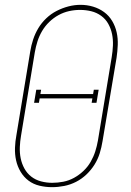

<svg xmlns="http://www.w3.org/2000/svg" viewBox="-20 -766 540 794"><path d="M195 8Q169 8 143.5 2Q118 -4 98 -19Q78 -34 65 -56Q52 -78 46.5 -103Q41 -128 42 -155Q43 -182 48 -208L105 -553Q109 -578 117 -602.5Q125 -627 138.5 -649.5Q152 -672 171.5 -690.5Q191 -709 214.5 -721Q238 -733 263 -739.5Q288 -746 313 -746Q340 -746 365 -738.5Q390 -731 410.5 -716Q431 -701 444 -679Q457 -657 462.5 -632Q468 -607 467 -580.5Q466 -554 462 -527L404 -182Q400 -157 392.5 -132.5Q385 -108 371 -85.5Q357 -63 337.5 -44.5Q318 -26 294.5 -14Q271 -2 245.5 3Q220 8 195 8ZM196 -10Q219 -10 242 -14.5Q265 -19 286 -30.5Q307 -42 325 -59Q343 -76 355 -97Q367 -118 374 -140Q381 -162 385 -185L442 -530Q446 -554 447 -578Q448 -602 443.5 -624.5Q439 -647 428 -667Q417 -687 398.5 -700.5Q380 -714 357.5 -719.5Q335 -725 311 -725Q288 -725 265.5 -720Q243 -715 222 -703.5Q201 -692 183.5 -675Q166 -658 154 -637.5Q142 -617 135 -595Q128 -573 124 -550L67 -205Q63 -182 62 -158Q61 -134 65.5 -111.5Q70 -89 81 -69Q92 -49 109.5 -35.5Q127 -22 149.5 -16Q172 -10 196 -10ZM121 -341 130 -395H150L147 -377H365L368 -395H388L379 -341H359L362 -359H144L141 -341Z"/></svg>

Font: Iosevka Slab Thin
Style: Italic
Weight: 100
Italic angle: -9°
Monospace: yes
Designer: Belleve Invis
Foundry: Belleve Invis
Version: Version 11.1.1; ttfautohint (v1.8.3)